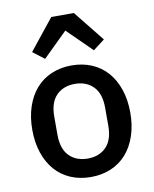

<svg xmlns="http://www.w3.org/2000/svg" viewBox="-87 -844 739 922"><g transform="rotate(-10 282.0 -383.0)"><path d="M282 12Q228 12 183.5 -7Q139 -26 108 -61.5Q77 -97 60 -147.5Q43 -198 43 -260Q43 -322 60 -372.5Q77 -423 108 -458.5Q139 -494 183.5 -513Q228 -532 282 -532Q336 -532 380.5 -513Q425 -494 456 -458.5Q487 -423 504 -372.5Q521 -322 521 -260Q521 -198 504 -147.5Q487 -97 456 -61.5Q425 -26 380.5 -7Q336 12 282 12ZM282 -78Q338 -78 372 -112.5Q406 -147 406 -216V-304Q406 -373 372 -407.5Q338 -442 282 -442Q226 -442 192 -407.5Q158 -373 158 -304V-216Q158 -147 192 -112.5Q226 -78 282 -78ZM337 -778 457 -628 401 -585 282 -702 163 -585 107 -628 227 -778Z"/></g></svg>

Font: IBM Plex Arabic Medium
Style: Regular
Weight: 500
Designer: Mike Abbink, Paul van der Laan, Pieter van Rosmalen, Wael Morcos, Khajak Apelian
Foundry: Bold Monday
Version: Version 1.0